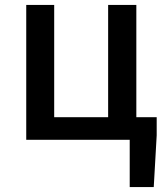

<svg xmlns="http://www.w3.org/2000/svg" viewBox="-20 -570 677 783"><path d="M619 -92V-18L607 193H509V0H87V-550H201V-92H421V-550H536V-92Z"/></svg>

Font: Noto Sans S Chinese Medium
Style: Regular
Weight: 500
Designer: Ryoko NISHIZUKA  (kana & ideographs); Paul D. Hunt (Latin, Greek & Cyrillic); Wenlong ZHANG  (bopomofo); Sandoll Communi
Foundry: Adobe Systems Incorporated
Version: Version 1.000;PS 1;hotconv 1.0.78;makeotf.lib2.5.61930